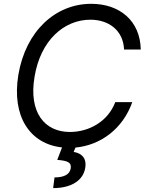

<svg xmlns="http://www.w3.org/2000/svg" viewBox="-20 -757 767 996"><path d="M623.6 -500H710.2C707.4 -649.1 600.9 -737.2 453.1 -737.2C268.5 -737.2 113.6 -596.6 75.3 -369.3C39.4 -152.3 135.7 -10.3 301.8 7.8L277 72.4C331 76.7 352.3 85.2 346.6 117.9C340.9 150.6 306.8 163.4 262.8 163.4L255.7 218.8C353.7 218.8 411.9 176.1 421.9 115.1C431.8 59.7 399.1 36.9 362.2 31.2L371.4 8.5C502.1 -3.6 617.5 -89.1 666.2 -227.3H578.1C539.8 -126.4 441.8 -72.4 342.3 -72.4C213.1 -72.4 127.8 -171.9 159.1 -358C190.3 -549.7 313.9 -654.8 448.9 -654.8C542.6 -654.8 619.3 -600.9 623.6 -500Z"/></svg>

Font: Margiela Sans
Style: Italic
Weight: 400
Italic angle: -9.39999°
Designer: Stefan Endress, Andreas Faust
Version: Version 1.100;FEAKit 1.0